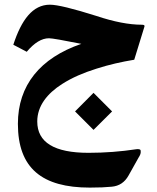

<svg xmlns="http://www.w3.org/2000/svg" viewBox="-20 -478 685 838"><path d="M307.6 8.3 388.2 88.9 469.2 8.3 388.2 -72.8ZM366.2 189C217.3 189 142.6 143.6 142.6 52.2C142.6 -15.6 186 -69.8 251 -111.3C295.4 -139.6 343.8 -160.2 400.9 -178.2C457.5 -196.3 509.8 -208 565.9 -217.3L610.4 -361.8C610.8 -362.8 610.8 -363.8 610.8 -364.3C610.8 -367.7 608.4 -370.1 598.6 -370.1C543.5 -370.1 477.5 -382.8 401.4 -408.2C297.9 -440.9 230 -457.5 197.8 -457.5C123 -457.5 73.7 -392.1 38.1 -282.7L96.7 -252C129.9 -291.5 162.1 -311 193.8 -311C207 -311 254.4 -302.7 335 -286.6C154.8 -224.6 58.1 -105.5 58.1 62.5C58.1 256.3 163.6 340.8 372.1 340.8C411.6 340.8 443.4 339.4 467.8 336.9C500 334 524.4 317.9 541 288.1L585.9 208C591.3 199.7 594.2 192.4 594.2 185.5C594.2 184.6 594.2 182.1 593.8 178.7C593.3 174.8 588.9 172.9 580.6 172.9C579.1 172.9 577.1 172.9 575.2 173.3C507.3 183.6 437.5 189 366.2 189Z"/></svg>

Font: Sahel
Style: Bold
Weight: 700
Foundry: Saber Rastikerdar (saber.rastikerdar@gmail.com)
Version: Version 3.4.0